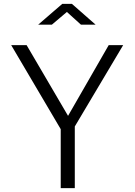

<svg xmlns="http://www.w3.org/2000/svg" viewBox="-20 -976 699 996"><path d="M400 -848H476L353 -956H303L178 -848H249L327 -914ZM619 -742H544L333 -375L118 -742H38L295 -306V0H368V-320Z"/></svg>

Font: 18Franklin Light
Style: Regular
Weight: 300
Designer: Pablo Impallari, Rodrigo Fuenzalida (Modified by Dan O. Williams)
Version: Version 0.025;PS 000.025;hotconv 1.0.88;makeotf.lib2.5.64775